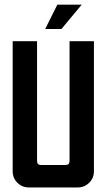

<svg xmlns="http://www.w3.org/2000/svg" viewBox="-20 -824 469 844"><path d="M232.1 -803.6H339.3L250 -696.4H178.6ZM35.7 -642.9H142.9V-116.4Q142.9 -98.6 160.7 -98.6H267.9Q285.7 -98.6 285.7 -116.4V-642.9H392.9V-71.4Q392.9 -41.4 372.1 -20.7Q351.4 0 321.4 0H107.1Q77.1 0 56.4 -20.7Q35.7 -41.4 35.7 -71.4Z"/></svg>

Font: Aire Exterior
Style: Regular
Weight: 400
Width: 4
Designer: Jayvee Enaguas (HarvettFox96)
Version: 20190503.02